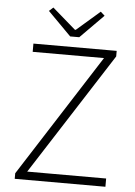

<svg xmlns="http://www.w3.org/2000/svg" viewBox="-57 -885 653 928"><g transform="rotate(5 269.0 -420.5)"><path d="M50 0V-27L429 -619H83V-659H487V-632L107 -40H490V0ZM257 -709 144 -823 164 -841 277 -743H281L394 -841L414 -823L301 -709Z"/></g></svg>

Font: Giro Light
Style: Regular
Weight: 300
Designer: Paul D. Hunt
Foundry: Adobe Systems Incorporated
Version: Version 1.000;PS 1.0;hotconv 1.0.88;makeotf.lib2.5.647800